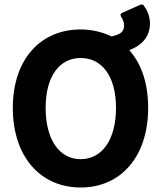

<svg xmlns="http://www.w3.org/2000/svg" viewBox="-20 -810 714 854"><path d="M339 -102C246 -102 183 -186 183 -330C183 -473 246 -552 339 -552C432 -552 496 -473 496 -330C496 -186 432 -102 339 -102ZM524 -753C512 -748 517 -738 519 -735C526 -724 532 -711 532 -698C532 -670 518 -657 476 -648C437 -667 389 -679 339 -679C160 -679 37 -546 37 -330C37 -113 160 24 339 24C517 24 639 -113 639 -330C639 -438 610 -525 555 -587C609 -607 647 -645 647 -706C647 -739 634 -766 619 -786C616 -790 609 -791 604 -789Z"/></svg>

Font: Falling Sky
Style: Bd
Weight: 700
Designer: Paul D. Hunt
Foundry: Adobe Systems Incorporated
Version: Version 1.02